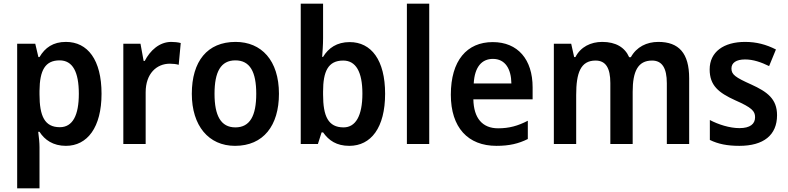

<svg xmlns="http://www.w3.org/2000/svg" viewBox="-20 -780 4266 1040"><path d="M337 -553C268 -553 224 -522 194 -471H188L171 -543H73V240H194V17C194 -6 191 -37 187 -66H194C222 -22 268 10 337 10C453 10 530 -90 530 -272C530 -456 455 -553 337 -553ZM303 -453C374 -453 407 -390 407 -272C407 -156 374 -91 304 -91C222 -91 194 -151 194 -269V-288C195 -400 225 -453 303 -453Z M908 -553C843 -553 793 -506 764 -450H758L741 -543H648V0H769V-280C769 -381 828 -435 900 -435C916 -435 935 -433 948 -429L959 -547C944 -551 924 -553 908 -553Z M1491 -272C1491 -453 1396 -553 1256 -553C1103 -553 1019 -448 1019 -272C1019 -99 1110 10 1253 10C1407 10 1491 -100 1491 -272ZM1142 -272C1142 -391 1176 -453 1255 -453C1334 -453 1368 -391 1368 -272C1368 -153 1334 -90 1255 -90C1176 -90 1142 -154 1142 -272Z M1730 -573V-760H1609V0H1702L1722 -63H1730C1761 -19 1803 10 1872 10C1990 10 2066 -89 2066 -272C2066 -455 1991 -552 1874 -552C1805 -552 1759 -520 1730 -472H1725C1727 -499 1730 -538 1730 -573ZM1839 -452C1907 -452 1943 -392 1943 -273C1943 -152 1906 -90 1841 -90C1758 -90 1730 -150 1730 -268V-284C1730 -393 1757 -452 1839 -452Z M2305 0V-760H2184V0Z M2649 -552C2509 -552 2422 -452 2422 -267C2422 -89 2515 10 2669 10C2739 10 2789 -2 2839 -27V-126C2785 -98 2738 -85 2678 -85C2593 -85 2546 -140 2544 -242H2865V-307C2865 -458 2785 -552 2649 -552ZM2650 -461C2717 -461 2749 -406 2750 -328H2546C2551 -418 2590 -461 2650 -461Z M3546 -553C3483 -553 3428 -526 3397 -470H3388C3365 -523 3316 -553 3242 -553C3180 -553 3125 -526 3097 -471H3090L3074 -543H2980V0H3101V-266C3101 -385 3125 -452 3206 -452C3261 -452 3286 -412 3286 -330V0H3407V-283C3407 -393 3435 -452 3512 -452C3566 -452 3592 -412 3592 -329V0H3713V-356C3713 -492 3657 -553 3546 -553Z M4189 -156C4189 -245 4135 -283 4050 -322C3963 -361 3942 -376 3942 -409C3942 -440 3968 -458 4016 -458C4060 -458 4103 -443 4146 -422L4183 -512C4130 -539 4077 -553 4016 -553C3900 -553 3824 -499 3824 -404C3824 -317 3872 -278 3962 -237C4053 -197 4070 -178 4070 -145C4070 -109 4044 -86 3985 -86C3932 -86 3870 -106 3825 -130V-22C3870 0 3919 10 3985 10C4116 10 4189 -48 4189 -156Z"/></svg>

Font: Noto Sans Ethiopic SemiCondensed SemiBold
Style: Regular
Weight: 600
Width: 4
Designer: Monotype Design Team
Foundry: Monotype Imaging Inc.
Version: Version 2.102